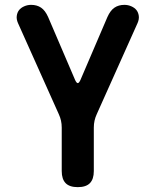

<svg xmlns="http://www.w3.org/2000/svg" viewBox="-20 -580 640 790"><path d="M300 190Q266 190 250 173.5Q234 157 234 124V-55Q234 -70 231 -83.5Q228 -97 222 -110L54 -485Q47 -501 49 -515Q51 -529 58.5 -538.5Q66 -548 79.5 -554Q93 -560 108 -560Q132 -560 149 -548.5Q166 -537 178 -510L289 -251Q295 -238 300 -238Q305 -238 311 -251L422 -510Q434 -537 451 -548.5Q468 -560 492 -560Q507 -560 520.5 -554Q534 -548 541.5 -538.5Q549 -529 551 -515Q553 -501 546 -485L378 -110Q372 -97 369 -83.5Q366 -70 366 -55V124Q366 157 350 173.5Q334 190 300 190Z"/></svg>

Font: Maple Mono Normal NL
Style: Bold
Weight: 700
Monospace: yes
Designer: subframe7536
Version: Version 7.000